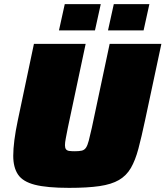

<svg xmlns="http://www.w3.org/2000/svg" viewBox="-20 -900 800 928"><path d="M314 8Q207 8 148.5 -7Q90 -22 67 -56.5Q44 -91 44 -147Q44 -180 49.5 -223Q55 -266 66 -318L144 -688H394L308 -283Q302 -252 298 -231.5Q294 -211 294 -198Q294 -185 299 -178.5Q304 -172 314.5 -170.5Q325 -169 342 -169Q363 -169 375.5 -172Q388 -175 395.5 -186Q403 -197 409 -220Q415 -243 424 -283L510 -688H760L681 -318Q664 -238 649 -181.5Q634 -125 612.5 -88Q591 -51 555 -30Q519 -9 461 -0.5Q403 8 314 8ZM502 -753 530 -880H702L674 -753ZM265 -753 293 -880H467L439 -753Z"/></svg>

Font: Saira SemiExpanded Black
Style: Italic
Weight: 900
Width: 6
Italic angle: -12°
Designer: Hector Gatti with collaboration of the Omnibus-Type team
Foundry: Omnibus-Type
Version: Version 1.101